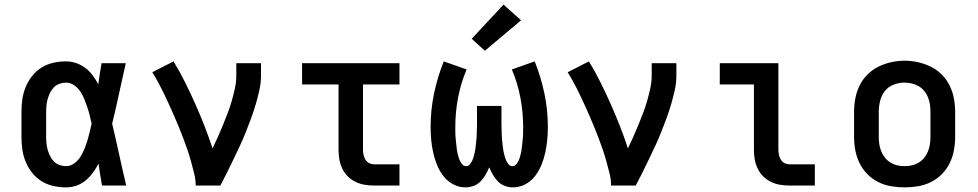

<svg xmlns="http://www.w3.org/2000/svg" viewBox="-20 -804 4240 832"><path d="M266 8Q239 8 211.5 2Q184 -4 160.5 -18.5Q137 -33 119.5 -55Q102 -77 91.5 -102.5Q81 -128 77 -155Q73 -182 73 -210V-320Q73 -348 77 -375Q81 -402 91.5 -427.5Q102 -453 119.5 -475Q137 -497 160.5 -511.5Q184 -526 211.5 -532Q239 -538 266 -538Q289 -538 310.5 -530.5Q332 -523 350 -509.5Q368 -496 381.5 -477.5Q395 -459 406 -439Q409 -462 412.5 -484.5Q416 -507 420 -530H525Q510 -465 496 -399Q482 -333 466 -268Q482 -201 496.5 -134Q511 -67 527 0H422Q418 -24 414 -47.5Q410 -71 407 -95Q396 -74 382.5 -55.5Q369 -37 351 -22Q333 -7 311 0.5Q289 8 266 8ZM266 -84Q285 -84 301.5 -96Q318 -108 328 -124Q338 -140 345.5 -158Q353 -176 358.5 -194Q364 -212 368.5 -231Q373 -250 377 -268Q373 -287 368.5 -305Q364 -323 358 -340.5Q352 -358 345 -375.5Q338 -393 327.5 -408.5Q317 -424 301 -435Q285 -446 266 -446Q252 -446 238 -441Q224 -436 214 -426Q204 -416 197.5 -403Q191 -390 187 -376.5Q183 -363 181.5 -348.5Q180 -334 180 -320V-210Q180 -196 181.5 -181.5Q183 -167 187 -153.5Q191 -140 197.5 -127Q204 -114 214 -104Q224 -94 238 -89Q252 -84 266 -84Z M828 0Q828 -26 821.5 -52Q815 -78 808 -103.5Q801 -129 792.5 -154Q784 -179 774.5 -204Q765 -229 755 -253.5Q745 -278 734.5 -302Q724 -326 713 -350Q702 -374 690.5 -398Q679 -422 666.5 -445Q654 -468 640 -491L732 -538Q759 -494 782 -447.5Q805 -401 826 -354Q847 -307 866 -258.5Q885 -210 901 -161Q913 -186 924.5 -211.5Q936 -237 946.5 -263Q957 -289 967 -315Q977 -341 984.5 -367.5Q992 -394 998 -421.5Q1004 -449 1004 -477V-530H1111V-477Q1111 -445 1104 -413.5Q1097 -382 1088 -351.5Q1079 -321 1068 -291Q1057 -261 1045 -231Q1033 -201 1019.5 -172Q1006 -143 992 -114Q978 -85 964 -56.5Q950 -28 935 0Z M1601 0Q1580 0 1559.5 -3.5Q1539 -7 1520.5 -16Q1502 -25 1487 -40Q1472 -55 1463 -74Q1454 -93 1450.5 -113.5Q1447 -134 1447 -155V-438H1289V-530H1711V-438H1553V-155Q1553 -144 1555.5 -132.5Q1558 -121 1564 -111.5Q1570 -102 1580 -97Q1590 -92 1601 -92H1711V0Z M1997 8Q1969 8 1943.5 -5.5Q1918 -19 1901 -41.5Q1884 -64 1873.5 -90Q1863 -116 1857 -143.5Q1851 -171 1848.5 -199Q1846 -227 1846 -255Q1846 -328 1861 -399.5Q1876 -471 1903 -538L2002 -503Q1977 -444 1965 -381Q1953 -318 1953 -254Q1953 -245 1953 -235.5Q1953 -226 1953.5 -217Q1954 -208 1955 -198.5Q1956 -189 1957 -180Q1958 -171 1959 -161.5Q1960 -152 1962 -143Q1964 -134 1966.5 -125Q1969 -116 1973 -107.5Q1977 -99 1983.5 -91.5Q1990 -84 2000 -84Q2009 -84 2016 -92Q2023 -100 2027 -109.5Q2031 -119 2033.5 -128.5Q2036 -138 2038 -147.5Q2040 -157 2041 -166.5Q2042 -176 2043 -186Q2044 -196 2045 -206Q2046 -216 2046 -225.5Q2046 -235 2046.5 -245Q2047 -255 2047 -265V-345H2153V-265Q2153 -255 2153.5 -245Q2154 -235 2154 -225.5Q2154 -216 2155 -206Q2156 -196 2157 -186Q2158 -176 2159 -166.5Q2160 -157 2162 -147.5Q2164 -138 2166.5 -128.5Q2169 -119 2173 -109.5Q2177 -100 2184 -92Q2191 -84 2200 -84Q2210 -84 2216.5 -91.5Q2223 -99 2227 -107.5Q2231 -116 2233.5 -125Q2236 -134 2238 -143Q2240 -152 2241 -161.5Q2242 -171 2243 -180Q2244 -189 2245 -198.5Q2246 -208 2246.5 -217Q2247 -226 2247 -235.5Q2247 -245 2247 -254Q2247 -318 2235 -381Q2223 -444 2198 -503L2297 -538Q2324 -471 2339 -399.5Q2354 -328 2354 -255Q2354 -227 2351.5 -199Q2349 -171 2343 -143.5Q2337 -116 2326.5 -90Q2316 -64 2299 -41.5Q2282 -19 2256.5 -5.5Q2231 8 2203 8Q2185 8 2167.5 1.5Q2150 -5 2137.5 -18Q2125 -31 2116 -46.5Q2107 -62 2100 -79Q2093 -62 2084 -46.5Q2075 -31 2062.5 -18Q2050 -5 2032.5 1.5Q2015 8 1997 8ZM2081 -584 2024 -636 2162 -784 2238 -716Z M2628 0Q2628 -26 2621.5 -52Q2615 -78 2608 -103.5Q2601 -129 2592.5 -154Q2584 -179 2574.5 -204Q2565 -229 2555 -253.5Q2545 -278 2534.5 -302Q2524 -326 2513 -350Q2502 -374 2490.5 -398Q2479 -422 2466.5 -445Q2454 -468 2440 -491L2532 -538Q2559 -494 2582 -447.5Q2605 -401 2626 -354Q2647 -307 2666 -258.5Q2685 -210 2701 -161Q2713 -186 2724.5 -211.5Q2736 -237 2746.5 -263Q2757 -289 2767 -315Q2777 -341 2784.5 -367.5Q2792 -394 2798 -421.5Q2804 -449 2804 -477V-530H2911V-477Q2911 -445 2904 -413.5Q2897 -382 2888 -351.5Q2879 -321 2868 -291Q2857 -261 2845 -231Q2833 -201 2819.5 -172Q2806 -143 2792 -114Q2778 -85 2764 -56.5Q2750 -28 2735 0Z M3401 0Q3380 0 3359.5 -3.5Q3339 -7 3320.5 -16Q3302 -25 3287 -40Q3272 -55 3263 -74Q3254 -93 3250.5 -113.5Q3247 -134 3247 -155V-438H3099V-530H3353V-155Q3353 -144 3355.5 -132.5Q3358 -121 3364 -111.5Q3370 -102 3380 -97Q3390 -92 3401 -92H3511V0Z M3900 8Q3871 8 3841.5 3Q3812 -2 3786 -15Q3760 -28 3739 -49Q3718 -70 3705 -96.5Q3692 -123 3686.5 -152Q3681 -181 3681 -210V-320Q3681 -349 3686.5 -378Q3692 -407 3705 -433.5Q3718 -460 3739 -481Q3760 -502 3786.5 -515Q3813 -528 3842 -534.5Q3871 -541 3900 -541Q3929 -541 3958 -534.5Q3987 -528 4013.5 -515Q4040 -502 4061 -481Q4082 -460 4095 -433.5Q4108 -407 4113.5 -378Q4119 -349 4119 -320V-210Q4119 -181 4113.5 -152Q4108 -123 4095 -96.5Q4082 -70 4061 -49Q4040 -28 4014 -15Q3988 -2 3958.5 3Q3929 8 3900 8ZM3900 -84Q3916 -84 3931.5 -87.5Q3947 -91 3961 -99.5Q3975 -108 3985 -120.5Q3995 -133 4001 -147.5Q4007 -162 4009.5 -178Q4012 -194 4012 -210V-320Q4012 -336 4009.5 -352Q4007 -368 4001 -383Q3995 -398 3984.5 -410.5Q3974 -423 3960 -431Q3946 -439 3930 -442.5Q3914 -446 3898 -446Q3875 -446 3852 -437Q3829 -428 3814.5 -409.5Q3800 -391 3794 -367.5Q3788 -344 3788 -320V-210Q3788 -194 3790.5 -178Q3793 -162 3799 -147.5Q3805 -133 3815 -120.5Q3825 -108 3839 -99.5Q3853 -91 3868.5 -87.5Q3884 -84 3900 -84Z"/></svg>

Font: Iosevka Slab Semibold Extended
Style: Regular
Weight: 600
Width: 7
Monospace: yes
Designer: Belleve Invis
Foundry: Belleve Invis
Version: Version 11.1.0; ttfautohint (v1.8.3)